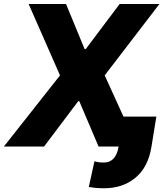

<svg xmlns="http://www.w3.org/2000/svg" viewBox="-50 -748 834 980"><path d="M287.1 -727.5 381.8 -497.6H387.7L560.5 -727.5H763.7L484.4 -363.3L649.9 0H453.1L354.5 -231.9H349.6L174.8 0H-30.3L256.3 -363.3L96.2 -727.5ZM580.1 -152.8H748L722.7 3.4Q705.6 106 641.1 159.4Q576.7 212.9 481 212.9Q460 212.9 442.4 211.4Q424.8 210 403.3 206.1L432.1 75.2Q443.8 78.6 454.1 80.1Q464.4 81.5 481.4 81.5Q510.3 81.5 529.3 61.5Q548.3 41.5 554.7 3.4Z"/></svg>

Font: Inter Tight ExtraBold
Style: Italic
Weight: 800
Italic angle: -9.39999°
Designer: Rasmus Andersson
Foundry: rsms
Version: Version 3.004